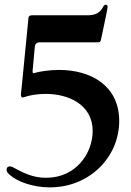

<svg xmlns="http://www.w3.org/2000/svg" viewBox="-20 -793 562 825"><path d="M102.3 -715.9 73.2 -418.7C70.7 -391.7 63.9 -368.3 83.1 -375.4C104.4 -383.2 139.9 -389.6 176.1 -389.6C274.5 -389.6 378.2 -343.8 378.2 -229.8C378.2 -136 307.9 -29.1 178.3 -29.1C121.4 -29.1 81.7 -49.4 39.1 -72.4C31.2 -77.1 26.3 -78.1 22.7 -78.1C14.2 -78.1 8.2 -73.2 8.2 -63.9C8.2 -55.8 12.8 -49.4 22.4 -41.2C55.4 -12.4 120.4 12.1 194.6 12.1C364.7 12.1 492.2 -117.9 492.2 -273.1C492.2 -423.7 372.5 -492.5 233.7 -492.5C189.6 -492.5 149.1 -485.4 129.6 -479.8C121.8 -477.3 119.7 -479 120 -487.2L129.3 -589.1C130.7 -605.5 137.1 -611.2 153.4 -611.2H399.9C406.6 -611.2 411.9 -612.6 413.4 -620.4C432.9 -712.4 442.5 -756.4 442.5 -764.2C442.5 -768.5 440.3 -772.7 434.7 -772.7C430.4 -772.7 426.8 -770.6 424 -764.9C410.5 -740.1 394.9 -728.7 359.4 -727.3H171.9H117.2C107.2 -727.3 103 -723 102.3 -715.9Z"/></svg>

Font: Margiela Serif Medium
Style: Regular
Weight: 500
Designer: Andreas Faust, Stefan Endress
Version: Version 1.002;FEAKit 1.0